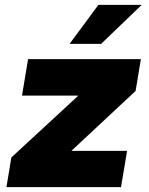

<svg xmlns="http://www.w3.org/2000/svg" viewBox="-20 -764 607 784"><path d="M6.3 0 26.4 -121.1 298.3 -372.1V-373.5H69.8L94.7 -522.5H555.2L533.7 -392.6L272.9 -149.4L272.5 -147.9H499L474.1 0ZM264.2 -585 381.8 -744.1H558.6L393.1 -585Z"/></svg>

Font: Inter 28pt Black
Style: Italic
Weight: 900
Italic angle: -9.3988°
Designer: Rasmus Andersson
Foundry: rsms
Version: Version 4.001;git-66647c0bb